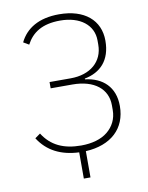

<svg xmlns="http://www.w3.org/2000/svg" viewBox="-93 -777 766 994"><g transform="rotate(-10 289.5 -280.0)"><path d="M266 12C171 8 100 -28 55 -99L83 -119C126 -51 191 -21 283 -21C340 -21 389 -35 422 -62C455 -89 475 -127 475 -174V-199C475 -284 408 -340 292 -340H178V-373H289C393 -373 460 -431 460 -520V-542C460 -623 392 -677 287 -677C192 -677 139 -641 108 -582L79 -599C112 -667 179 -710 287 -710C420 -710 500 -642 500 -534C500 -430 444 -375 361 -359V-355C453 -344 515 -288 515 -188C515 -69 434 5 301 12V150H266Z"/></g></svg>

Font: Plexus Sans ExtraLight
Style: Regular
Weight: 250
Version: Version 2.001;PS 002.001;hotconv 1.0.70;makeotf.lib2.5.58329